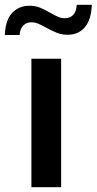

<svg xmlns="http://www.w3.org/2000/svg" viewBox="-68 -781 403 801"><path d="M63 -536H187V0H63ZM54 -757Q78 -757 96.5 -750Q115 -743 141 -728Q162 -716 175 -710.5Q188 -705 203 -705Q225 -705 238 -719.5Q251 -734 252 -761H315Q313 -700 286.5 -668Q260 -636 214 -636Q191 -636 171 -643.5Q151 -651 126 -665Q104 -677 90.5 -682.5Q77 -688 63 -688Q42 -688 28.5 -674Q15 -660 14 -635H-48Q-45 -699 -16.5 -728Q12 -757 54 -757Z"/></svg>

Font: Exo SemiBold
Style: Regular
Weight: 600
Designer: Natanael Gama
Foundry: Natanael Gama
Version: Version 1.500